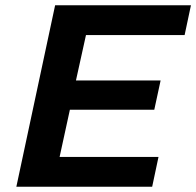

<svg xmlns="http://www.w3.org/2000/svg" viewBox="-20 -708 744 728"><path d="M42 0 189 -688H704L680 -575H306L268 -403H589L565 -292H245L206 -113H581L557 0Z"/></svg>

Font: Saira SemiExpanded SemiBold
Style: Italic
Weight: 600
Width: 6
Italic angle: -12°
Designer: Hector Gatti with collaboration of the Omnibus-Type team
Foundry: Omnibus-Type
Version: Version 1.101